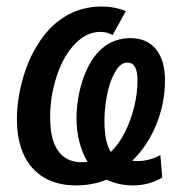

<svg xmlns="http://www.w3.org/2000/svg" viewBox="-20 -557 561 587"><path d="M476.1 -14.2Q435.5 9.8 387.2 9.8Q341.8 9.8 306.2 -7.8Q262.7 9.8 212.4 9.8Q154.8 9.8 114.3 -14.4Q73.7 -38.6 52.7 -84Q31.7 -129.4 31.7 -193.4Q31.7 -230 38.8 -269.3Q45.9 -308.6 59.3 -346.4Q72.8 -384.3 91.8 -415Q126.5 -474.1 177.2 -505.6Q228 -537.1 291 -537.1Q331.1 -537.1 364.7 -522.9L324.2 -449.7Q308.6 -459.5 286.6 -459.5Q245.1 -459.5 210.4 -423.8Q174.8 -388.2 154.1 -326.4Q133.3 -264.6 133.3 -198.2Q133.3 -130.9 157 -96.9Q180.7 -63 224.6 -61Q231 -61 236.8 -61.3Q242.7 -61.5 248 -62.5Q231.9 -87.4 222.9 -122.3Q213.9 -157.2 213.9 -194.3Q213.9 -258.8 235.4 -319.8Q256.8 -379.4 293.2 -409.9Q329.6 -440.4 378.9 -440.4Q429.2 -440.4 456.8 -406.7Q484.4 -373 484.4 -311Q484.4 -242.2 458.3 -177.2Q432.1 -112.3 384.3 -65.4L402.3 -64.5Q420.4 -64.9 438.2 -69.8Q456.1 -74.7 470.2 -83ZM400.4 -312.5Q400.4 -365.7 369.1 -365.7Q346.7 -365.7 330.1 -333.5Q315.4 -308.1 307.4 -267.6Q299.3 -227.1 299.3 -187.5Q299.3 -123 318.8 -92.3Q343.3 -116.2 361.6 -152.1Q379.9 -188 390.1 -229.7Q400.4 -271.5 400.4 -312.5Z"/></svg>

Font: Arimo Medium
Style: Italic
Weight: 500
Italic angle: -12°
Designer: Steve Matteson
Foundry: Monotype Imaging Inc.
Version: Version 1.33